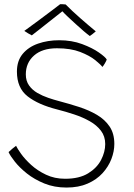

<svg xmlns="http://www.w3.org/2000/svg" viewBox="-20 -860 616 885"><path d="M286.5 4.5Q230.5 4.5 184.5 -14.2Q138.5 -33 104.2 -60.2Q70 -87.5 48.5 -114.8Q27 -142 19.5 -159Q26 -165.5 36.5 -174.2Q47 -183 54 -188Q59.5 -176 77 -151.2Q94.5 -126.5 123.5 -100Q152.5 -73.5 192 -54.8Q231.5 -36 280 -36Q345.5 -36 386.2 -61Q427 -86 446 -123Q465 -160 465 -196Q465 -231.5 445.5 -257.2Q426 -283 393.8 -301.2Q361.5 -319.5 322.2 -332.5Q283 -345.5 243.5 -355.5Q156.5 -377.5 107.2 -416Q58 -454.5 58 -530Q58 -579.5 84.5 -611.5Q111 -643.5 155.5 -659Q200 -674.5 253 -674.5Q311 -674.5 358.5 -656.8Q406 -639 436.2 -617.8Q466.5 -596.5 472 -585.5Q470 -579 463 -567.2Q456 -555.5 452 -551.5Q444.5 -562 419 -582.8Q393.5 -603.5 349.8 -620.5Q306 -637.5 242.5 -637.5Q174.5 -637.5 136.8 -604Q99 -570.5 99 -517Q99 -487 114 -466Q129 -445 152.5 -431.5Q176 -418 202.5 -409Q229 -400 252 -394Q299.5 -381.5 345 -366.8Q390.5 -352 427 -330.5Q463.5 -309 485.2 -276.8Q507 -244.5 507 -196.5Q507 -162.5 493.5 -127.2Q480 -92 452.8 -62Q425.5 -32 384 -13.8Q342.5 4.5 286.5 4.5ZM282.5 -839.5Q311 -810.5 351 -775.5Q391 -740.5 421.5 -715.5Q413.5 -708.5 407 -703.5Q400.5 -698.5 394 -694Q383.5 -701.5 366.2 -716.2Q349 -731 329.8 -748.5Q310.5 -766 293.5 -782Q276.5 -798 267.5 -808Q259.5 -801.5 242 -787.8Q224.5 -774 203.2 -757.2Q182 -740.5 161.5 -724.2Q141 -708 126.5 -697Q122 -699 109.2 -706.5Q96.5 -714 92 -717.5Q121 -738.5 155.8 -764.2Q190.5 -790 219 -811.5Q247.5 -833 257 -840.5Q262.5 -840.5 269.2 -840.5Q276 -840.5 282.5 -839.5Z"/></svg>

Font: Grandstander Thin
Style: Regular
Weight: 100
Designer: Tyler Finck
Foundry: Etcetera Type Co
Version: Version 1.200; ttfautohint (v1.8.3)